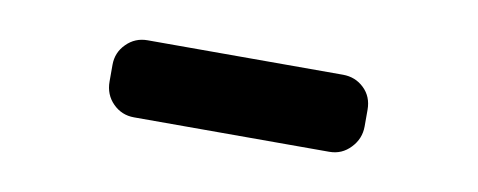

<svg xmlns="http://www.w3.org/2000/svg" viewBox="-27 -405 555 223"><g transform="rotate(10 250.0 -293.5)"><path d="M134.8 -248Q120.1 -248 109.9 -258.3Q99.6 -268.6 99.6 -284.2V-303.7Q99.6 -318.4 109.9 -328.6Q120.1 -338.9 134.8 -338.9H365.2Q379.9 -338.9 390.1 -329.1Q400.4 -319.3 400.4 -303.7V-284.2Q400.4 -269.5 390.1 -258.8Q379.9 -248 365.2 -248Z"/></g></svg>

Font: Rounded-L Mgen+ 1m medium
Style: Regular
Weight: 500
Designer: [Source Han Sans]
Ryoko NISHIZUKA  (kana & ideographs); Paul D. Hunt (Latin, Greek & Cyrillic); Wenlong ZHANG  (bopomofo
Version: Version 1.059.20150602